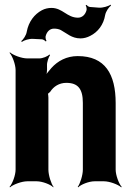

<svg xmlns="http://www.w3.org/2000/svg" viewBox="-20 -779 569 825"><path d="M265 -423C315 -423 336 -397 336 -337V-50C336 -26 324 11 314 24L316 26C327 14 362 0 386 0H427C451 0 488 14 501 26L503 24C491 11 477 -26 477 -50V-336C477 -460 432 -538 314 -538C266 -538 228 -517 201 -487C192 -477 178 -460 173 -450L177 -448C181 -459 183 -478 182 -493V-498C181 -511 189 -534 195 -542L192 -545C186 -537 163 -528 149 -528H97C73 -528 36 -542 23 -554L21 -552C33 -539 47 -502 47 -478V-50C47 -26 33 11 21 24L23 26C36 14 73 0 97 0H138C162 0 198 14 209 26L210 24C200 11 188 -26 188 -50V-359C188 -362 187 -378 185 -379L183 -375C185 -374 194 -383 196 -385C210 -407 234 -423 265 -423ZM201 -745C188 -745 173 -742 160 -735C128 -718 103 -686 95 -643C93 -628 80 -609 71 -602L74 -599C83 -606 106 -613 121 -612L161 -610C167 -609 174 -604 176 -601L180 -603C177 -607 175 -617 176 -623C181 -643 194 -656 212 -656C223 -656 233 -654 241 -650C267 -636 288 -614 326 -614C340 -614 355 -618 368 -625C400 -641 425 -672 432 -715C435 -730 448 -749 457 -755L455 -759C446 -752 421 -745 406 -746L367 -749C361 -749 354 -755 352 -758L348 -756C351 -752 353 -742 352 -736C347 -716 333 -703 315 -703C268 -703 249 -745 201 -745Z"/></svg>

Font: Asimov
Style: EdgeNar
Weight: 500
Designer: Google
Version: Version 2.000980: 2014